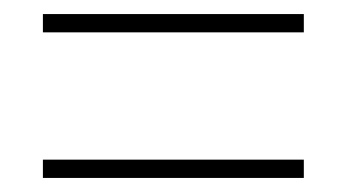

<svg xmlns="http://www.w3.org/2000/svg" viewBox="-20 -572 491 273"><path d="M41 -526V-552H412V-526ZM41 -319V-345H412V-319Z"/></svg>

Font: Noto Sans Kannada UI Condensed Thin
Style: Regular
Weight: 100
Width: 3
Designer: Jelle Bosma - Monotype Design Team
Foundry: Monotype Imaging Inc.
Version: Version 2.005; ttfautohint (v1.8.4.7-5d5b)